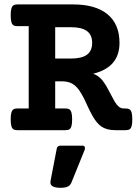

<svg xmlns="http://www.w3.org/2000/svg" viewBox="-20 -600 640 885"><path d="M530.8 -402.3Q530.8 -289.6 409.7 -260.3Q436 -250 451.7 -230Q461.9 -216.8 470.5 -202.4Q479 -188 490.2 -166Q502 -142.6 508.3 -132.3Q518.1 -116.2 527.8 -108.2Q537.6 -100.1 549.8 -100.1H559.1Q570.8 -100.1 577.1 -95.9Q583.5 -91.8 586.7 -81.1Q589.8 -70.3 589.8 -49.8Q589.8 -29.3 586.7 -18.6Q583.5 -7.8 577.1 -3.9Q570.8 0 559.1 0H511.7Q473.1 0 449.2 -15.6Q425.3 -31.2 405.3 -67.9Q395.5 -85 381.8 -114.7Q372.1 -137.2 363.3 -153.6Q354.5 -169.9 343.8 -185.5Q328.6 -206.5 310.1 -215.8Q291.5 -225.1 265.6 -225.1H234.4V-100.1H281.7Q293.5 -100.1 299.8 -95.9Q306.2 -91.8 309.3 -81.1Q312.5 -70.3 312.5 -49.8Q312.5 -29.3 309.3 -18.6Q306.2 -7.8 299.8 -3.9Q293.5 0 281.7 0H60.1Q48.3 0 42 -3.9Q35.6 -7.8 32.5 -18.6Q29.3 -29.3 29.3 -49.8Q29.3 -70.3 32.5 -81.1Q35.6 -91.8 42 -95.9Q48.3 -100.1 60.1 -100.1H112.3V-479.5H60.1Q48.3 -479.5 42 -483.4Q35.6 -487.3 32.5 -498Q29.3 -508.8 29.3 -529.3Q29.3 -549.8 32.5 -560.5Q35.6 -571.3 42 -575.4Q48.3 -579.6 60.1 -579.6H317.4Q420.4 -579.6 475.6 -534.2Q530.8 -488.8 530.8 -402.3ZM234.4 -330.1H307.1Q356.9 -330.1 380.9 -347.9Q404.8 -365.7 404.8 -402.3Q404.8 -439 380.9 -456.8Q356.9 -474.6 307.1 -474.6H234.4ZM212.4 240.7Q212.4 236.3 212.9 233.9L241.7 84.5Q242.7 78.1 247.6 74.7Q252.4 71.3 259.3 71.3H359.9Q371.6 71.3 371.6 82.5Q371.6 87.9 369.6 92.3L309.1 241.7Q304.2 253.9 292.7 259.8Q281.2 265.6 259.8 265.6Q235.4 265.6 223.9 259.5Q212.4 253.4 212.4 240.7Z"/></svg>

Font: Courier Prime
Style: Bold
Weight: 700
Designer: Alan Dague-Greene, Quote-Unquote Apps
Foundry: Quote-Unquote Apps
Version: Version 3.018